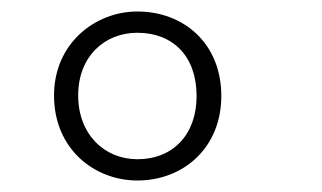

<svg xmlns="http://www.w3.org/2000/svg" viewBox="-20 -714 560 334"><path d="M219 -400C299 -400 365 -457 365 -547C365 -639 299 -694 219 -694C145 -694 74 -638 74 -548C74 -454 145 -400 219 -400ZM219 -437C162 -437 116 -480 116 -548C116 -616 162 -657 219 -657C281 -657 322 -616 322 -547C322 -480 281 -437 219 -437Z"/></svg>

Font: Fira Sans ExtraLight
Style: Regular
Weight: 200
Designer: bBox Type GmbH & Carrois Corporate GbR & Edenspiekermann AG
Foundry: bBox Type GmbH & Carrois Corporate GbR & Edenspiekermann AG
Version: Version 4.300;PS 004.300;hotconv 1.0.88;makeotf.lib2.5.64775